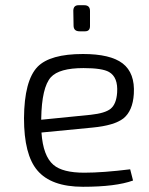

<svg xmlns="http://www.w3.org/2000/svg" viewBox="-20 -704 573 736"><path d="M285 -584Q262 -584 262 -606L261 -664Q262 -684 281 -684H303Q325 -684 325 -662V-604Q325 -584 306 -584ZM490 -12Q424 12 298 12Q176 12 123 -51Q72 -111 72 -251Q73 -395 124 -448Q172 -497 298 -497Q403 -497 450 -461Q498 -424 493 -344Q489 -279 453 -250Q418 -223 335 -215L139 -196Q145 -106 185 -72Q220 -42 303 -42Q374 -42 479 -55ZM328 -264Q383 -270 404 -287Q426 -305 429 -349Q433 -408 398 -428Q372 -443 300 -443Q207 -443 175 -408Q140 -369 138 -249V-245Z"/></svg>

Font: Taylor Sans Light
Style: Regular
Weight: 300
Italic angle: -8°
Designer: Natanael Gama
Version: Version 1.001 September 8, 2015